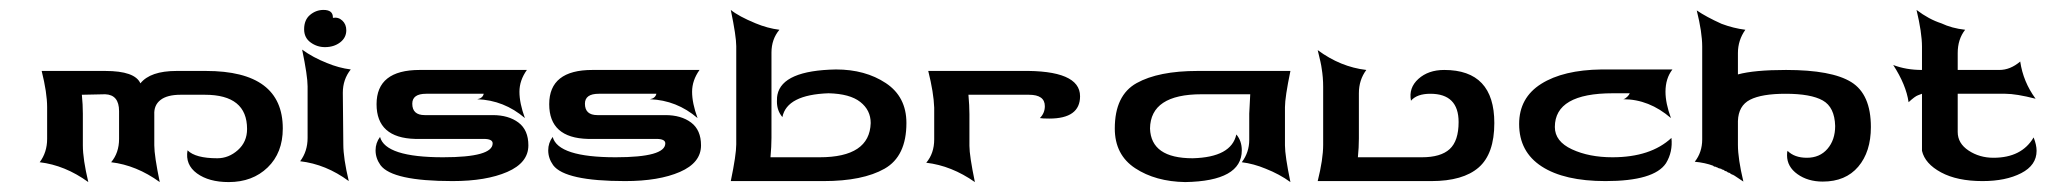

<svg xmlns="http://www.w3.org/2000/svg" viewBox="-20 -365 4125 387"><path d="M64 -222H192Q252 -222 263 -197Q283 -222 336 -222H395Q550 -222 550 -106Q550 -57 519.5 -27.5Q489 2 441 2Q401 2 377 -15.5Q353 -33 358 -62Q374 -46 418 -46Q441 -46 459.5 -62.5Q478 -79 478 -105Q478 -174 393 -174H344Q317 -174 303.5 -163.5Q290 -153 291 -134V-72Q291 -51 302 2Q255 -32 204 -38Q220 -57 220 -85V-141Q220 -174 192 -175L145 -174Q147 -154 147 -136V-72Q147 -44 158 2Q111 -32 60 -38Q75 -58 75 -85V-149Q75 -178 64 -222Z M600 -87V-191Q600 -212 589 -265Q611 -249 639 -238Q663 -228 687 -225Q671 -205 671 -178L672 -74Q672 -46 683 0Q637 -34 585 -40Q600 -60 600 -87ZM651 -329V-330Q651 -345 632 -345Q617 -345 605 -335Q593 -325 593 -306Q593 -289 606 -279.5Q619 -270 635 -270Q653 -270 665.5 -279.5Q678 -289 678 -304Q678 -316 670 -323.5Q662 -331 651 -329Z M879 -176H955Q953 -167 942 -165Q996 -163 1038 -127Q1027 -157 1027 -180Q1027 -203 1042 -224H826Q739 -224 739 -155Q739 -87 817 -85H951H955Q973 -85 973 -76Q973 -48 873 -48Q757 -48 746 -89Q737 -77 737 -62Q737 -46 747 -32Q771 0 892 0Q960 0 1002.5 -18.5Q1045 -37 1045 -72Q1045 -103 1025 -118Q1005 -133 973 -133H836Q811 -133 811 -156Q811 -176 839 -176Z M1227 -176H1303Q1301 -167 1290 -165Q1344 -163 1386 -127Q1375 -157 1375 -180Q1375 -203 1390 -224H1174Q1087 -224 1087 -155Q1087 -87 1165 -85H1299H1303Q1321 -85 1321 -76Q1321 -48 1221 -48Q1105 -48 1094 -89Q1085 -77 1085 -62Q1085 -46 1095 -32Q1119 0 1240 0Q1308 0 1350.5 -18.5Q1393 -37 1393 -72Q1393 -103 1373 -118Q1353 -133 1321 -133H1184Q1159 -133 1159 -156Q1159 -176 1187 -176Z M1464 -272V-140V-74Q1464 -53 1453 0H1640Q1719 0 1763 -25Q1807 -50 1807 -117Q1807 -170 1765.5 -197.5Q1724 -225 1665 -225Q1557 -223 1547 -174Q1546 -171 1546 -160Q1546 -142 1557 -129Q1566 -174 1650 -177Q1693 -176 1714 -159.5Q1735 -143 1735 -117Q1733 -48 1632 -48H1533Q1535 -70 1535 -87V-259Q1535 -286 1551 -305Q1527 -308 1503 -318Q1469 -332 1453 -345Q1464 -292 1464 -272Z M1863 -135V-148Q1862 -178 1851 -222H2022H2038Q2157 -224 2157 -171Q2157 -126 2095 -126Q2081 -126 2076 -127Q2086 -137 2086 -151Q2086 -174 2054 -174H2022H1973H1932Q1934 -152 1934 -135V-71Q1934 -51 1945 2Q1898 -31 1847 -37Q1863 -56 1863 -84Z M2570 -149V-72Q2570 -51 2581 2Q2559 -14 2531 -25Q2507 -35 2483 -38Q2498 -58 2498 -83V-136L2500 -175H2402Q2299 -175 2298 -106Q2300 -46 2384 -46Q2462 -48 2472 -94Q2483 -81 2483 -62Q2483 0 2369 2Q2309 1 2268 -26Q2227 -53 2227 -106Q2227 -173 2271 -197.5Q2315 -222 2394 -222H2581Q2570 -169 2570 -149Z M2647 -190V-73Q2647 -44 2636 0H2865Q2929 0 2960.5 -27.5Q2992 -55 2992 -117Q2992 -224 2891 -224Q2859 -224 2839 -206Q2819 -188 2824 -162Q2836 -176 2863 -176Q2920 -176 2920 -119Q2920 -81 2902 -64.5Q2884 -48 2846 -48H2758H2717Q2719 -68 2719 -86V-177Q2719 -204 2734 -224Q2682 -230 2636 -264Q2643 -236 2644 -227Q2647 -209 2647 -190Z M3208 -225H3351Q3337 -207 3337 -180Q3337 -157 3348 -127Q3304 -165 3252 -165Q3256 -166 3260 -170Q3264 -174 3265 -177H3231Q3114 -177 3114 -109Q3114 -80 3148.5 -64Q3183 -48 3230 -48Q3307 -48 3349 -87Q3352 -59 3338 -36Q3314 0 3216 0Q3133 0 3087.5 -29.5Q3042 -59 3042 -115Q3042 -168 3086.5 -196Q3131 -224 3208 -225Z M3411 -113V-84Q3411 -58 3396 -39Q3417 -37 3433 -31L3434 -30L3436 -29H3438L3439 -28H3441L3442 -27L3444 -26H3445L3447 -25H3449L3450 -24L3452 -23H3453L3455 -22L3456 -21L3458 -20H3459L3461 -19L3462 -18L3464 -17H3465L3467 -16L3468 -15L3470 -14L3471 -13H3473L3474 -12L3476 -11L3494 1Q3483 -45 3483 -73V-121Q3484 -152 3507.5 -164Q3531 -176 3579 -176Q3630 -176 3654 -162.5Q3678 -149 3679 -111Q3679 -83 3663.5 -65Q3648 -47 3622 -47Q3597 -47 3583 -61Q3582 -59 3582 -52Q3582 -29 3603 -14Q3624 1 3654 1Q3700 1 3725.5 -29Q3751 -59 3751 -109Q3751 -175 3711.5 -199.5Q3672 -224 3580 -224Q3516 -224 3483 -215V-258Q3483 -284 3498 -305Q3474 -308 3450 -317Q3419 -331 3400 -344Q3411 -300 3411 -271Z M3854 -271V-224Q3822 -224 3796 -234Q3822 -194 3827 -159Q3840 -171 3846 -173Q3854 -176 3854 -176V-61Q3860 -35 3892.5 -17.5Q3925 0 3976 0Q4023 0 4054 -16Q4085 -32 4085 -61Q4085 -73 4079 -88Q4055 -47 3998 -47Q3970 -47 3948 -61.5Q3926 -76 3926 -99V-176H4022Q4044 -176 4083 -166Q4058 -200 4052 -241Q4032 -224 4010 -224H3926V-258Q3926 -286 3941 -305Q3914 -308 3893 -318Q3868 -326 3843 -345Q3854 -299 3854 -271Z"/></svg>

Font: RIT Indira
Style: Bold
Weight: 700
Designer: Sudheer S
Version: 0.9